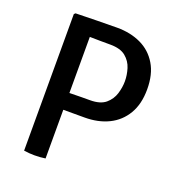

<svg xmlns="http://www.w3.org/2000/svg" viewBox="-127 -789 821 895"><g transform="rotate(20 284.0 -341.5)"><path d="M532 -464.5Q532 -391.5 502.5 -341.8Q473 -292 421.5 -266.8Q370 -241.5 302.5 -241.5H152.5V-323.5Q169 -324 198.2 -324.8Q227.5 -325.5 256.2 -325.8Q285 -326 299 -326Q349.5 -326 375.8 -348.2Q402 -370.5 411.8 -402.5Q421.5 -434.5 421.5 -464.5Q421.5 -495 411.8 -526.8Q402 -558.5 375.8 -580.2Q349.5 -602 299 -602Q278 -602 250 -602.2Q222 -602.5 197 -603V0Q185 2 170.5 3Q156 4 143 4Q132 4 117 3Q102 2 90.5 0V-677.5L97 -683.5Q153.5 -684.5 202.8 -685.8Q252 -687 302.5 -687Q369 -687 420.8 -662.5Q472.5 -638 502.2 -588.5Q532 -539 532 -464.5Z"/></g></svg>

Font: Signika Light
Style: Regular
Weight: 400
Version: Version 2.003;gftools[0.9.32]